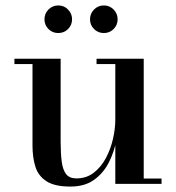

<svg xmlns="http://www.w3.org/2000/svg" viewBox="-20 -676 646 706"><path d="M238.5 10Q180.5 10 150.5 -9.8Q120.5 -29.5 110 -63.5Q99.5 -97.5 99.5 -141V-440.5H33V-460H203V-155Q203 -113 206.8 -82.8Q210.5 -52.5 222.8 -36.2Q235 -20 261 -20Q298 -20 325 -41Q352 -62 369.5 -95Q387 -128 395.5 -165.5Q404 -203 404 -236L416 -238Q416 -204 408.2 -161.8Q400.5 -119.5 381 -80.2Q361.5 -41 327 -15.5Q292.5 10 238.5 10ZM404 0V-440.5H335V-460H508.5V-19.5H574V0ZM362 -554.5Q340.5 -554.5 325.8 -569.2Q311 -584 311 -605Q311 -626 325.8 -641Q340.5 -656 362 -656Q383 -656 397.8 -641Q412.5 -626 412.5 -605Q412.5 -584 397.8 -569.2Q383 -554.5 362 -554.5ZM194 -554.5Q173 -554.5 158.2 -569.2Q143.5 -584 143.5 -605Q143.5 -626 158.2 -641Q173 -656 194.5 -656Q215.5 -656 230.2 -641Q245 -626 245 -605Q245 -584 230.2 -569.2Q215.5 -554.5 194 -554.5Z"/></svg>

Font: Bodoni Moda 11pt Medium
Style: Regular
Weight: 500
Designer: Owen Earl
Foundry: indestructible type
Version: Version 2.004